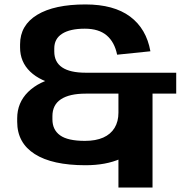

<svg xmlns="http://www.w3.org/2000/svg" viewBox="-20 -730 816 860"><path d="M362.9 10.1Q214.2 10.1 135.6 -40Q57 -90 57 -184.6V-200Q57 -269.7 105.7 -318Q154.5 -366.3 243 -385.3L244.5 -348.6Q160.5 -365.6 115.2 -409.2Q69.9 -452.8 69.9 -517.4V-531.4Q69.9 -617 146.5 -663.6Q223.1 -710.1 362.9 -710.1Q489.7 -710.1 562.7 -655.8Q635.7 -601.4 653.7 -500.3L504.6 -485Q493.2 -541.5 457.8 -571.5Q422.4 -601.5 359.8 -601.5Q293.9 -601.5 258.5 -579Q223.1 -556.5 223.1 -513.3V-499.4Q223.1 -451.9 258.5 -428.1Q293.9 -404.3 363.7 -404.3H769.3V-310.6H363.7Q291 -310.6 252.9 -285.4Q214.8 -260.2 214.8 -209.8V-195.4Q214.8 -148.5 249.2 -123.8Q283.5 -99 360.3 -99Q409 -99 442.4 -113.8Q475.9 -128.7 493.2 -157.2Q510.5 -185.6 510.5 -225.2H653.5Q653.5 -153.1 618.8 -100.3Q584.1 -47.5 519.3 -18.7Q454.4 10.1 362.9 10.1ZM663.2 -360.8V110H510.5V-360.8Z"/></svg>

Font: Pathway Extreme 8pt Thin
Style: Regular
Weight: 100
Version: Version 1.001;gftools[0.9.26]